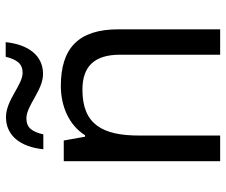

<svg xmlns="http://www.w3.org/2000/svg" viewBox="-78 -696 775 658"><g transform="rotate(-90 309.0 -367.5)"><path d="M126 -606H177C186 -645 200 -664 232 -664C276 -664 328 -607 384 -607C447 -607 485 -657 493 -735H443C433 -696 419 -677 388 -677C346 -677 295 -734 236 -734C173 -734 134 -685 126 -606ZM343 -546C275 -546 209 -519 174 -463H169L156 -536H85V0H173V-278C173 -403 211 -472 330 -472C412 -472 450 -429 450 -343V0H537V-349C537 -487 471 -546 343 -546Z"/></g></svg>

Font: Noto Sans Hebrew Droid
Style: Bold
Weight: 700
Designer: Monotype Design Team
Foundry: Monotype Imaging Inc.
Version: Version 1.100